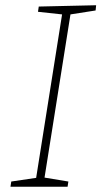

<svg xmlns="http://www.w3.org/2000/svg" viewBox="-20 -713 387 733"><path d="M345 -673 249 -658 150 -35 241 -20 238 0H20L23 -20L118 -34L217 -658L125 -668L128 -688L347 -693Z"/></svg>

Font: Bitter ExtraLight
Style: Italic
Weight: 200
Italic angle: -9°
Designer: Sol Matas, and Bitter project Authors
Foundry: Sol Matas
Version: Version 2.001